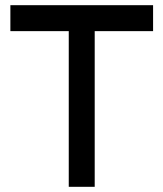

<svg xmlns="http://www.w3.org/2000/svg" viewBox="-20 -720 630 740"><path d="M570 -600H345V0H245V-600H20V-700H570Z"/></svg>

Font: Skate blade
Style: Regular
Weight: 400
Italic angle: -7°
Designer: Valerio Brotto (Silverblur_type)
Version: Version 2.001